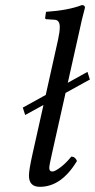

<svg xmlns="http://www.w3.org/2000/svg" viewBox="-20 -718 370 748"><path d="M320.8 -438 330.1 -408.2 235.4 -356 184.1 -127Q171.9 -73.7 171.9 -64Q171.9 -49.8 184.1 -49.8Q193.8 -49.8 215.3 -65.9Q236.8 -82 257.8 -107.9Q272.9 -107.9 279.8 -90.8Q218.8 10.3 134.8 9.8Q92.8 9.8 92.8 -34.2Q92.8 -56.2 106.9 -119.1L149.4 -309.1L78.1 -270L68.8 -298.8L158.2 -348.1L206.1 -563Q212.9 -593.8 212.9 -612.8Q212.9 -640.6 191.9 -641.1L161.1 -643.1Q156.2 -643.1 155.8 -647.9L159.2 -671.9Q246.1 -677.7 298.8 -698.2Q311 -698.2 311 -688Q299.8 -647.9 286.1 -583L244.1 -395.5Z"/></svg>

Font: Linux Libertine
Style: Italic
Weight: 400
Italic angle: -12°
Designer: Philipp H. Poll
Foundry: Philipp H. Poll
Version: Version 5.1.6 ; ttfautohint (v0.9)